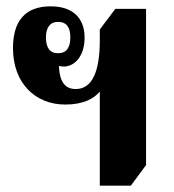

<svg xmlns="http://www.w3.org/2000/svg" viewBox="-20 -580 550 606"><path d="M295 6H393L441 -59V-552H344L295 -487V-453C295 -356 272 -299 219 -299C185 -299 168 -322 166 -372C173 -370 180 -370 185 -370C219 -373 247 -406 247 -461C247 -523 210 -560 140 -560C57 -560 21 -511 21 -428C21 -318 91 -250 186 -250C242 -250 276 -268 295 -291ZM163 -412C137 -412 125 -430 125 -462C125 -493 138 -511 163 -511C190 -511 202 -494 202 -462C202 -430 190 -412 163 -412Z"/></svg>

Font: Noto Serif Thai ExtraCondensed ExtraBold
Style: Regular
Weight: 800
Width: 2
Designer: Monotype Design Team
Foundry: Monotype Imaging Inc.
Version: Version 2.002